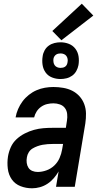

<svg xmlns="http://www.w3.org/2000/svg" viewBox="-20 -1007 540 1035"><path d="M153 8Q120 8 90.5 -3.5Q61 -15 43.5 -40Q26 -65 22 -98Q18 -131 23 -163Q27 -188 38 -213Q49 -238 69 -256.5Q89 -275 113.5 -287.5Q138 -300 163.5 -307Q189 -314 214.5 -316Q240 -318 265 -318H335L341 -357Q344 -375 342 -393Q340 -411 330 -424.5Q320 -438 303 -444Q286 -450 268 -450Q251 -450 234 -446Q217 -442 202 -431.5Q187 -421 177.5 -406Q168 -391 164 -374H64Q68 -397 77.5 -419Q87 -441 101.5 -460.5Q116 -480 135.5 -495.5Q155 -511 177 -520.5Q199 -530 222 -534Q245 -538 268 -538Q294 -538 320.5 -533.5Q347 -529 369 -518Q391 -507 408 -488.5Q425 -470 434 -446Q443 -422 443.5 -395.5Q444 -369 440 -342L383 0H282L296 -83Q285 -64 270 -46.5Q255 -29 236 -16.5Q217 -4 195.5 2Q174 8 153 8ZM183 -80Q206 -80 230 -88.5Q254 -97 272.5 -114.5Q291 -132 301 -155Q311 -178 315 -202L320 -231H265Q251 -231 237 -230Q223 -229 209.5 -226.5Q196 -224 182 -219Q168 -214 155.5 -206.5Q143 -199 135 -186Q127 -173 125 -159Q122 -144 124 -129Q126 -114 133.5 -102.5Q141 -91 154.5 -85.5Q168 -80 183 -80ZM306 -581Q282 -581 260.5 -589.5Q239 -598 226 -616Q213 -634 209.5 -657Q206 -680 210 -704Q212 -720 220.5 -735.5Q229 -751 243 -761Q257 -771 273.5 -775Q290 -779 306 -779Q330 -779 351.5 -770.5Q373 -762 386.5 -744Q400 -726 403.5 -703Q407 -680 403 -656Q400 -640 391.5 -624.5Q383 -609 369 -599Q355 -589 338.5 -585Q322 -581 306 -581ZM306 -641Q313 -641 319.5 -642.5Q326 -644 331.5 -648Q337 -652 340 -658Q343 -664 344 -671Q346 -680 344.5 -689Q343 -698 338 -705Q333 -712 324.5 -715.5Q316 -719 306 -719Q300 -719 293.5 -717.5Q287 -716 281.5 -712Q276 -708 272.5 -702Q269 -696 268 -689Q267 -680 268.5 -671Q270 -662 275 -655Q280 -648 288.5 -644.5Q297 -641 306 -641ZM311 -790 262 -840 421 -987 483 -923Z"/></svg>

Font: Iosevka Curly Semibold Oblique
Style: Regular
Weight: 600
Italic angle: -9°
Monospace: yes
Designer: Belleve Invis
Foundry: Belleve Invis
Version: Version 11.1.0; ttfautohint (v1.8.3)